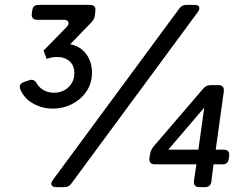

<svg xmlns="http://www.w3.org/2000/svg" viewBox="-20 -765 1016 785"><path d="M196 -321Q152 -321 115 -342Q78 -363 63 -400Q55 -422 79 -430L100 -437Q119 -444 131 -423Q142 -405 160 -395.5Q178 -386 200 -386Q237 -386 260.5 -409Q284 -432 284 -466Q284 -497 264.5 -514.5Q245 -532 213 -532Q204 -532 192 -530Q180 -528 171 -524L158 -558L252 -654Q263 -666 259.5 -675Q256 -684 240 -684H133Q107 -684 110 -710L112 -723Q115 -745 137 -745H347Q373 -745 370 -720L368 -703Q367 -688 355 -675L267 -584Q309 -576 332.5 -544Q356 -512 356 -468Q356 -425 334 -392Q312 -359 275.5 -340Q239 -321 196 -321ZM210 0Q195 0 191 -8Q187 -16 196 -29L713 -730Q724 -745 742 -745H775Q790 -745 794 -737Q798 -729 789 -716L272 -15Q262 0 243 0ZM795 0Q770 0 773 -26L783 -93H614Q588 -93 591 -119L594 -137Q597 -152 607 -165L812 -404Q824 -417 842 -417H873Q898 -417 895 -391L862 -153H895Q920 -153 917 -127L915 -115Q912 -93 890 -93H853L844 -22Q841 0 818 0ZM791 -153 815 -325 668 -153Z"/></svg>

Font: Pitagon Sans Text
Style: Italic
Weight: 400
Italic angle: -8°
Designer: Travis Tran
Foundry: Pitagon
Version: Version 1.001; ttfautohint (v1.8.4.7-5d5b);gftools[0.9.26]